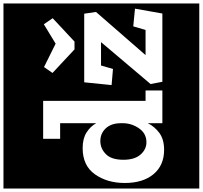

<svg xmlns="http://www.w3.org/2000/svg" viewBox="-61 -906 1170 1108"><g transform="rotate(-90 524.0 -352.0)"><path d="M-10 213V-917H1058V213ZM367 0H556V-97H496V-688H277V-590H367V-382Q348 -416 313 -438Q278 -460 223 -460Q122 -460 72 -389Q22 -318 22 -217Q22 -112 73 -51Q124 10 213 10Q274 10 311 -17.5Q348 -45 367 -84ZM838 -507 973 -633 938 -684 826 -616 691 -683 657 -634 793 -507ZM606 0H1000L1028 -158L926 -168L905 -97H760L1009 -383L999 -451H603L587 -293L680 -285L700 -354H835L593 -68ZM367 -239V-228Q367 -178 337.5 -135Q308 -92 257 -92Q216 -92 186 -126Q156 -160 156 -225Q156 -294 188.5 -326Q221 -358 264 -358Q308 -358 337.5 -326.5Q367 -295 367 -239Z"/></g></svg>

Font: Zilla Slab Highlight
Style: Bold
Weight: 700
Designer: Typotheque Type Foundry
Foundry: Typotheque type foundry
Version: Version 1.1; 2017; ttfautohint (v1.6)